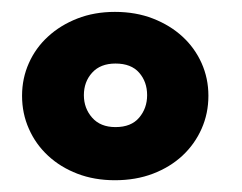

<svg xmlns="http://www.w3.org/2000/svg" viewBox="-20 -831 407 323"><path d="M173.3 -811Q208.5 -811 237.3 -799.8Q266.1 -788.6 286.9 -769.5Q307.6 -750.5 319.1 -724.9Q330.6 -699.2 330.6 -669.9Q330.6 -640.1 319.1 -614.3Q307.6 -588.4 286.9 -569.1Q266.1 -549.8 237.3 -538.8Q208.5 -527.8 173.3 -527.8Q138.7 -527.8 110.1 -538.8Q81.5 -549.8 60.8 -569.1Q40 -588.4 28.6 -614.3Q17.1 -640.1 17.1 -669.9Q17.1 -699.2 28.6 -724.9Q40 -750.5 60.8 -769.5Q81.5 -788.6 110.1 -799.8Q138.7 -811 173.3 -811ZM174.3 -724.1Q148.9 -724.1 135 -708.7Q121.1 -693.4 121.1 -670.9Q121.1 -648.9 135 -633.1Q148.9 -617.2 174.3 -617.2Q200.7 -617.2 214.1 -633.1Q227.5 -648.9 227.5 -670.9Q227.5 -693.4 214.1 -708.7Q200.7 -724.1 174.3 -724.1Z"/></svg>

Font: Coda Caption ExtraBold
Style: Regular
Weight: 800
Designer: vernon adams
Foundry: vernon adams
Version: Version 1.002